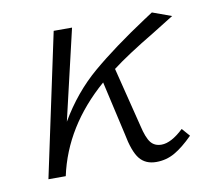

<svg xmlns="http://www.w3.org/2000/svg" viewBox="-56 -478 599 546"><g transform="rotate(-10 243.5 -205.5)"><path d="M441 -75 461 -52Q432 -23 407.5 -9Q383 5 354 5Q323 5 306 -16Q289 -37 279 -90L244 -244Q123 -139 93 0H43L131 -413H184L123 -152Q168 -229 231.5 -283Q295 -337 392 -401L415 -416L470 -396Q422 -366 409 -358Q327 -309 284 -276L327 -104Q335 -69 346 -55Q357 -41 377 -41Q405 -41 441 -75Z"/></g></svg>

Font: Ysabeau Semilight
Style: Italic
Weight: 300
Italic angle: -12°
Designer: Christian Thalmann (Catharsis Fonts)
Version: Version 0.003